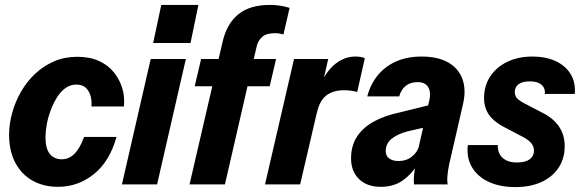

<svg xmlns="http://www.w3.org/2000/svg" viewBox="-20 -750 2360 781"><path d="M216 10Q157 10 112 -15.5Q67 -41 42 -88.5Q17 -136 17 -201Q17 -246 29.5 -291Q42 -336 65.5 -377Q89 -418 123 -450Q157 -482 200 -500.5Q243 -519 294 -519Q345 -519 382.5 -502Q420 -485 443.5 -455.5Q467 -426 477.5 -390.5Q488 -355 484 -317H352Q354 -337 349 -357.5Q344 -378 330 -392Q316 -406 290 -406Q266 -406 246 -391.5Q226 -377 211 -352.5Q196 -328 185.5 -299.5Q175 -271 170 -242.5Q165 -214 165 -191Q165 -145 183 -123.5Q201 -102 231 -102Q260 -102 282.5 -124Q305 -146 322 -193H454Q426 -93 361.5 -41.5Q297 10 216 10Z M476 0 593 -510H736L619 0ZM603 -575 636 -730H787L755 -575Z M751 0 885 -578Q902 -653 949 -691.5Q996 -730 1078 -730Q1099 -730 1119 -727Q1139 -724 1158 -718L1133 -610Q1126 -612 1117 -613.5Q1108 -615 1098 -615Q1064 -615 1047 -600.5Q1030 -586 1024 -561L895 0ZM772 -399 798 -510H1103L1077 -399Z M1058 0 1176 -510H1315L1287 -387H1291L1201 0ZM1269 -290 1278 -397Q1307 -461 1344.5 -490.5Q1382 -520 1425 -520Q1436 -520 1446.5 -518.5Q1457 -517 1464 -513L1433 -376Q1423 -379 1408 -381Q1393 -383 1381 -383Q1334 -383 1306.5 -361Q1279 -339 1269 -290Z M1664 0Q1662 -19 1664.5 -40.5Q1667 -62 1672 -90H1669L1727 -345Q1731 -365 1727.5 -381Q1724 -397 1712 -406.5Q1700 -416 1679 -416Q1649 -416 1630 -400.5Q1611 -385 1604 -358H1474Q1494 -434 1551.5 -477Q1609 -520 1694 -520Q1762 -520 1804 -495.5Q1846 -471 1861.5 -427Q1877 -383 1863 -325L1807 -81Q1803 -62 1800.5 -39.5Q1798 -17 1801 0ZM1529 10Q1473 10 1440.5 -21.5Q1408 -53 1408 -106Q1408 -157 1432 -194Q1456 -231 1500.5 -255.5Q1545 -280 1607 -293L1753 -329L1731 -237L1639 -216Q1597 -205 1573 -185.5Q1549 -166 1549 -135Q1549 -116 1563 -105.5Q1577 -95 1601 -95Q1633 -95 1655.5 -113Q1678 -131 1684 -155L1679 -82Q1654 -41 1617.5 -15.5Q1581 10 1529 10Z M2076 11Q2014 11 1968.5 -10Q1923 -31 1900 -69.5Q1877 -108 1883 -160H2005Q2004 -140 2012 -124Q2020 -108 2038 -98.5Q2056 -89 2083 -89Q2117 -89 2134.5 -102Q2152 -115 2152 -137Q2152 -154 2141.5 -167Q2131 -180 2109 -192L2050 -223Q1995 -249 1972 -279Q1949 -309 1949 -351Q1949 -401 1974 -439Q1999 -477 2043.5 -498.5Q2088 -520 2146 -520Q2200 -520 2240 -501.5Q2280 -483 2301 -449Q2322 -415 2318 -368H2196Q2198 -383 2191.5 -394.5Q2185 -406 2171 -412.5Q2157 -419 2134 -419Q2105 -419 2089.5 -407.5Q2074 -396 2074 -375Q2074 -360 2084 -349.5Q2094 -339 2120 -326L2187 -291Q2231 -269 2254 -235Q2277 -201 2277 -155Q2277 -105 2252 -67.5Q2227 -30 2182 -9.5Q2137 11 2076 11Z"/></svg>

Font: Instrument Sans SemiCondensed
Style: Bold Italic
Weight: 700
Width: 4
Italic angle: -13°
Designer: Rodrigo Fuenzalida
Foundry: fragTYPE
Version: Version 1.000;gftools[0.9.28]